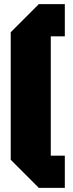

<svg xmlns="http://www.w3.org/2000/svg" viewBox="-20 -770 352 930"><path d="M32 4V-614L168 -750H294V-594H226V-16H294V140H168Z"/></svg>

Font: Tektur Condensed ExtraBold
Style: Regular
Weight: 800
Width: 3
Designer: Adam Jagosz
Foundry: Adam Jagosz
Version: Version 1.005;gftools[0.9.30]